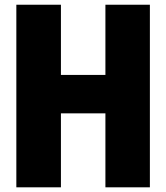

<svg xmlns="http://www.w3.org/2000/svg" viewBox="-20 -800 710 820"><path d="M430.2 -779.8H620.1V0H430.2V-315.9H240.2V0H49.8V-779.8H240.2V-480H430.2Z"/></svg>

Font: Cooper Hewitt
Style: Heavy
Weight: 713
Designer: Village Type and Design LLC
Foundry: Cooper Hewitt Smithsonian Design Museum
Version: 1.000